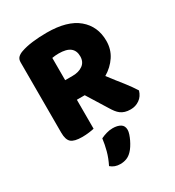

<svg xmlns="http://www.w3.org/2000/svg" viewBox="-206 -744 1022 1120"><g transform="rotate(-30 304.5 -183.5)"><path d="M561 -408Q561 -351 531.5 -306.5Q502 -262 453 -233Q472 -207 491.5 -183Q511 -159 528 -137Q545 -115 558.5 -96Q572 -77 581 -62Q571 -27 544.5 -8.5Q518 10 485 10Q463 10 447 5Q431 0 419 -9Q407 -18 397 -31Q387 -44 378 -59L293 -196H240V-1Q229 2 206 5Q183 8 159 8Q106 8 85.5 -10Q65 -28 65 -75V-549Q65 -570 76.5 -581.5Q88 -593 108 -600Q142 -612 187 -617.5Q232 -623 283 -623Q421 -623 491 -564.5Q561 -506 561 -408ZM288 -329Q330 -329 357 -348.5Q384 -368 384 -406Q384 -444 359.5 -463.5Q335 -483 282 -483Q270 -483 259.5 -482Q249 -481 238 -479V-329ZM352 223Q335 241 315.5 248.5Q296 256 273 256Q235 256 209 233Q230 191 240.5 151.5Q251 112 256 73Q272 65 293.5 58.5Q315 52 337 52Q369 52 389 64Q409 76 409 104Q409 116 403.5 132.5Q398 149 390 165.5Q382 182 372 197.5Q362 213 352 223Z"/></g></svg>

Font: Baloo Thambi 2 ExtraBold
Style: Regular
Weight: 800
Designer: Aadarsh Rajan and Ek Type
Foundry: Ek Type
Version: Version 1.640;hotconv 1.0.111;makeotfexe 2.5.65597; ttfautoh